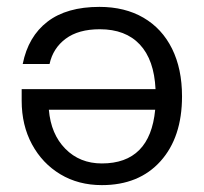

<svg xmlns="http://www.w3.org/2000/svg" viewBox="-20 -530 592 558"><path d="M509 -250Q509 -131 446.5 -61.5Q384 8 276 8Q208 8 155.5 -23.5Q103 -55 73 -110.5Q43 -166 43 -237V-271H432Q428 -356 386.5 -400.5Q345 -445 270 -445Q208 -445 171 -417.5Q134 -390 124 -344H46Q62 -424 118 -467Q174 -510 269 -510Q343 -510 397 -478.5Q451 -447 480 -388.5Q509 -330 509 -250ZM276 -55Q416 -55 431 -211H122Q128 -140 170 -97.5Q212 -55 276 -55Z"/></svg>

Font: Overused Grotesk
Style: Italic
Weight: 400
Italic angle: -10°
Version: Version 0.003